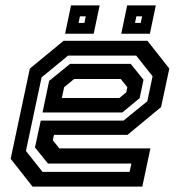

<svg xmlns="http://www.w3.org/2000/svg" viewBox="-20 -691 666 711"><path d="M526 -540 607 -437 576.5 -294.5 452 -191.5H180L175.5 -172L199.5 -141.5H537L507 0H100.5L19.5 -103L90.5 -437L215.5 -540ZM464 -454.5 511.5 -395.5 497 -327.5 433 -274.5H137.5L162 -391.5L239.5 -454.5ZM484.5 -485H232L134 -404.5L76 -132L137.5 -54.5H460L466.5 -85.5H157.5L109.5 -145L131 -244.5H437.5L525.5 -316L545 -408.5ZM427 -398.5H254.5L217.5 -368L209 -328H422L447.5 -349L451.5 -368ZM429 -566 451 -671H557L535 -566ZM221 -566 243 -671H349L327 -566ZM271 -606H292.5L297.5 -630.5H276ZM480 -606H501L506.5 -630.5H485Z"/></svg>

Font: Tourney SemiBold
Style: Italic
Weight: 600
Italic angle: -12°
Version: Version 1.015